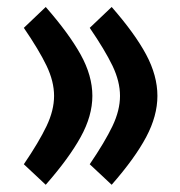

<svg xmlns="http://www.w3.org/2000/svg" viewBox="-20 -505 506 539"><path d="M231.9 -43.9Q274.4 -106.4 295.7 -150.9Q316.9 -195.3 316.9 -235.8Q316.9 -276.4 295.7 -320.6Q274.4 -364.7 231.9 -426.8L293.5 -485.4Q358.9 -410.6 390.4 -351.6Q421.9 -292.5 421.9 -235.8Q421.9 -179.7 390.4 -120.4Q358.9 -61 293.5 13.7ZM46.9 -43.9Q89.4 -106.4 110.6 -150.9Q131.8 -195.3 131.8 -235.8Q131.8 -276.4 110.6 -320.6Q89.4 -364.7 46.9 -426.8L108.4 -485.4Q173.8 -410.6 206.5 -351.6Q239.3 -292.5 239.3 -235.8Q239.3 -179.7 206.5 -120.4Q173.8 -61 108.4 13.7Z"/></svg>

Font: Vazirmatn RD FD SemiBold
Style: Regular
Weight: 600
Designer: Saber Rastikerdar
Foundry: Saber Rastikerdar
Version: Version 33.003